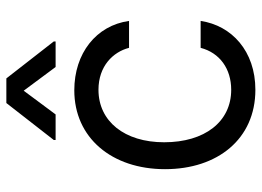

<svg xmlns="http://www.w3.org/2000/svg" viewBox="-129 -675 816 598"><g transform="rotate(-90 279.0 -376.0)"><path d="M298.3 11.4C419 11.4 498.6 -62.5 512.8 -159.1H429C413.4 -99.4 363.6 -63.9 298.3 -63.9C198.9 -63.9 134.9 -146.3 134.9 -272.7C134.9 -396.3 200.3 -477.3 298.3 -477.3C372.2 -477.3 416.2 -431.8 429 -382.1H512.8C498.6 -484.4 411.9 -552.6 296.9 -552.6C149.1 -552.6 51.1 -436.1 51.1 -269.9C51.1 -106.5 144.9 11.4 298.3 11.4ZM221.6 -610.8 295.5 -710.2 369.3 -610.8H448.9V-616.5L333.8 -764.2H257.1L142 -616.5V-610.8Z"/></g></svg>

Font: Karasuma Gothic
Style: Regular
Weight: 400
Designer: Rasmus Andersson, Ryoko Nishizuka
Foundry: Genbu
Version: Version 1.00